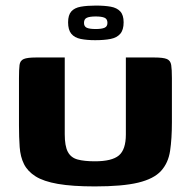

<svg xmlns="http://www.w3.org/2000/svg" viewBox="-20 -666 684 688"><path d="M596 -228Q596 -169 589.5 -125.5Q583 -82 557 -53.5Q531 -25 475 -11.5Q419 2 320 2Q239 2 187.5 -7Q136 -16 107.5 -34Q79 -52 66 -78Q53 -104 50.5 -139Q48 -174 48 -217V-386Q48 -417 50 -433Q52 -449 65 -454.5Q78 -460 109 -460H212V-185Q212 -143 223 -122Q234 -101 258 -94.5Q282 -88 320 -88Q381 -88 406 -109Q431 -130 431 -184V-460H533Q565 -460 578 -454.5Q591 -449 593.5 -433Q596 -417 596 -386ZM321 -522Q291 -522 269 -526.5Q247 -531 235.5 -545Q224 -559 224 -586Q224 -612 235.5 -625Q247 -638 269.5 -642Q292 -646 323 -646Q355 -646 377 -642Q399 -638 411 -625Q423 -612 423 -586Q423 -559 411 -545Q399 -531 376.5 -526.5Q354 -522 321 -522ZM323 -562Q344 -562 354.5 -566.5Q365 -571 365 -584Q365 -598 354.5 -602.5Q344 -607 323 -607Q302 -607 291.5 -602.5Q281 -598 281 -584Q281 -571 291 -566.5Q301 -562 323 -562Z"/></svg>

Font: Genos Thin
Style: Bold
Weight: 700
Version: Version 1.010